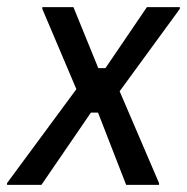

<svg xmlns="http://www.w3.org/2000/svg" viewBox="-49 -520 526 540"><path d="M-29.2 0V-5L165.8 -269.2L70 -495V-500H157.5L227.5 -328.3H247.5L364.2 -500H456.7V-495L287.5 -263.3L398.3 -5V0H305.8L226.7 -203.3H206.7L67.5 0Z"/></svg>

Font: Familjen Grotesk GF
Style: Italic
Weight: 400
Designer: Anders Wikstroem, Jonas Baeckman, Matilda Gysing, Kristian Moeller
Foundry: Familjen STHML AB
Version: Version 2.000; Beta; Release 4; Build 6